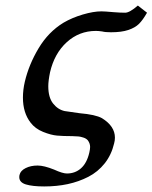

<svg xmlns="http://www.w3.org/2000/svg" viewBox="-20 -484 552 695"><path d="M327.1 -372.1Q266.6 -372.1 221.7 -331.3Q176.8 -290.5 161.1 -222.2Q154.8 -191.4 154.8 -171.9Q154.8 -131.3 172.1 -109.4Q189.5 -87.4 213.9 -82Q218.3 -81.1 268.1 -74.2Q325.7 -69.3 349.1 -56.2Q396 -27.3 396 14.2Q396 24.9 393.1 35.2Q383.3 76.7 358.9 107.4Q334.5 138.2 299.8 156Q265.1 173.8 225.3 182.4Q185.5 190.9 140.1 190.9Q97.7 190.9 73.7 183.6Q49.8 176.3 49.8 157.2Q49.8 151.9 50.8 148.9Q54.2 133.8 72.8 124.5Q91.3 115.2 116.2 115.2Q139.2 115.2 175.8 129.9Q206.5 144 222.2 144Q252 144 273.2 125.2Q294.4 106.4 303.2 68.8Q306.2 55.7 306.2 47.9Q306.2 35.2 297.9 23.9Q292 17.1 281.7 13.9Q271.5 10.7 265.1 10Q258.8 9.3 242.2 8.8Q208.5 8.8 186.5 6.8Q164.6 4.9 136 -6.6Q107.4 -18.1 90.8 -40Q63 -75.7 63 -130.9Q63 -158.7 69.8 -188Q84.5 -250.5 119.9 -309.6Q155.3 -368.7 210 -401.9Q240.7 -419.9 279.5 -431.4Q318.4 -442.9 347.2 -442.9Q358.4 -442.9 392.1 -439.9Q414.6 -438 433.1 -438Q449.2 -438 479 -463.9L512.2 -438Q497.1 -411.6 483.2 -397.7Q469.2 -383.8 444.6 -375.5Q419.9 -367.2 381.8 -367.2Q360.4 -367.2 350.1 -370.1Q336.4 -372.1 327.1 -372.1Z"/></svg>

Font: Linux Libertine G
Style: Semibold Italic
Weight: 600
Italic angle: -11.5°
Designer: Philipp H. Poll
Foundry: Philipp H. Poll
Version: Version 5.1.1